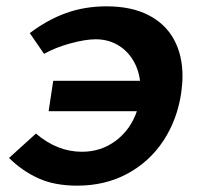

<svg xmlns="http://www.w3.org/2000/svg" viewBox="-20 -576 640 606"><path d="M8.5 -77.5 93.5 -154.5Q160.5 -97 238.5 -97Q299.5 -97 346 -132.2Q392.5 -167.5 412 -225H133.5L148 -321H422Q417 -359.5 398 -389.2Q379 -419 349 -435.5Q319 -452 282 -452Q249.5 -452 202 -439Q154.5 -426 119 -406L74 -471.5Q129.5 -513.5 188.5 -534.8Q247.5 -556 316.5 -556Q394.5 -556 448.2 -528.5Q502 -501 529 -451.5Q556 -402 556 -336Q556 -312.5 552 -283Q539.5 -198.5 496 -132.2Q452.5 -66 382.5 -28Q312.5 10 223.5 10Q152.5 10 101.2 -13.2Q50 -36.5 8.5 -77.5Z"/></svg>

Font: JuliaMono Black
Style: Italic
Weight: 900
Italic angle: -9°
Monospace: yes
Designer: cormullion
Foundry: corm
Version: Version 0.057; ttfautohint (v1.8.4)